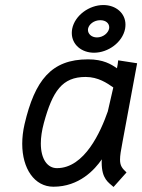

<svg xmlns="http://www.w3.org/2000/svg" viewBox="-20 -742 568 767"><path d="M331.8 -627.6C335.2 -644.7 355.2 -661.3 380.6 -661.3C403.6 -661.3 416.3 -648.1 416.3 -633C416.3 -631.1 416.3 -629.6 415.8 -627.6C412.4 -610.5 392.3 -592.5 367.4 -592.5C345 -592.5 331.3 -607.1 331.3 -622.8C331.3 -624.2 331.3 -626.2 331.8 -627.6ZM268.3 -626.7C267.3 -620.8 266.8 -615.4 266.8 -610.1C266.8 -564.2 305.4 -531.4 355.7 -531.4C411.9 -531.4 469 -572.5 479.7 -626.7C480.7 -632.5 481.2 -638.4 481.2 -643.8C481.2 -689.2 443.1 -721.9 392.8 -721.9C336.7 -721.9 279.1 -680.9 268.3 -626.7ZM155.3 -251C189.9 -377.9 228.5 -434.6 321.8 -434.6C372.6 -434.6 408.2 -409.7 432.6 -392.6L410.6 -296.9C382.3 -215.8 317.9 -70.3 207.5 -70.3C169.4 -70.3 143.1 -106.4 143.1 -168.9C143.1 -192.9 147 -220.2 155.3 -251ZM527.8 -489.3 452.1 -501C451.2 -491.2 449.7 -480.5 447.3 -469.2C423.8 -485.4 393.1 -504.9 331.5 -504.9C184.6 -504.9 119.1 -420.9 78.1 -246.1C71.8 -218.8 68.8 -192.4 68.8 -167.5C68.8 -68.4 117.7 3.9 193.4 3.9C296.9 3.9 358.4 -64.5 386.7 -105.5C386.2 -101.1 386.2 -97.2 386.2 -93.3C386.2 -26.4 413.6 -13.2 433.6 4.9L485.4 -53.2C468.3 -69.3 459.5 -79.1 459.5 -104.5C459.5 -120.1 462.9 -141.6 469.2 -173.8Z"/></svg>

Font: Fantasque Sans Mono
Style: RegItalic
Weight: 400
Italic angle: -11°
Monospace: yes
Designer: Jany Belluz
Version: Version 1.6.3